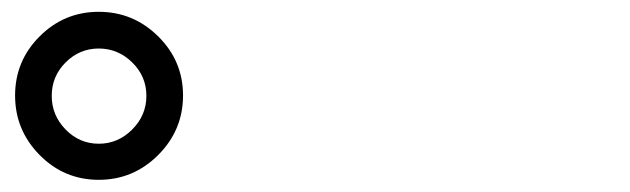

<svg xmlns="http://www.w3.org/2000/svg" viewBox="-20 -875 1040 317"><path d="M198.2 -772Q174.8 -794.9 143.1 -794.9Q111.3 -794.9 88.4 -772Q65.4 -749 65.4 -716.8Q65.4 -684.6 88.4 -661.1Q111.3 -637.7 143.1 -637.7Q174.8 -637.7 198.2 -661.1Q221.7 -684.6 221.7 -716.8Q221.7 -749 198.2 -772ZM241.2 -619.1Q200.2 -578.1 143.1 -578.1Q85.9 -578.1 45.4 -619.1Q4.9 -660.2 4.9 -717.3Q4.9 -774.4 45.4 -814.9Q85.9 -855.5 143.1 -855.5Q200.2 -855.5 241.2 -814.9Q282.2 -774.4 282.2 -717.3Q282.2 -660.2 241.2 -619.1Z"/></svg>

Font: Rounded-X Mgen+ 1mn regular
Style: Regular
Weight: 400
Designer: [Source Han Sans]
Ryoko NISHIZUKA  (kana & ideographs); Paul D. Hunt (Latin, Greek & Cyrillic); Wenlong ZHANG  (bopomofo
Version: Version 1.059.20150602